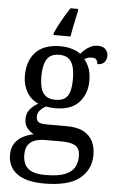

<svg xmlns="http://www.w3.org/2000/svg" viewBox="-64 -809 667 1092"><g transform="rotate(5 269.0 -263.0)"><path d="M231 240Q127 240 75 201.5Q23 163 23 94Q23 55 40.5 28.5Q58 2 86.5 -13Q115 -28 148 -34Q128 -43 110.5 -63.5Q93 -84 93 -116Q93 -146 108.5 -168Q124 -190 158 -210Q115 -228 91.5 -269.5Q68 -311 68 -361Q68 -447 115 -496.5Q162 -546 256 -546Q292 -546 324 -536Q356 -526 370 -513Q380 -524 394 -536.5Q408 -549 426.5 -558Q445 -567 467 -567Q497 -567 511.5 -551.5Q526 -536 526 -515Q526 -494 513.5 -478.5Q501 -463 473 -463Q473 -474 466.5 -485.5Q460 -497 440 -497Q427 -497 417 -494Q407 -491 397 -485Q414 -464 425 -435.5Q436 -407 436 -364Q436 -290 391.5 -241Q347 -192 256 -192Q244 -192 228.5 -193.5Q213 -195 203 -197Q184 -187 170 -172Q156 -157 156 -134Q156 -116 167.5 -106Q179 -96 218 -96H331Q391 -96 427 -76.5Q463 -57 479.5 -23.5Q496 10 496 53Q496 139 431.5 189.5Q367 240 231 240ZM233 191Q305 191 344 175.5Q383 160 398.5 132.5Q414 105 414 70Q414 24 388 8.5Q362 -7 312 -7H214Q186 -7 161 0.5Q136 8 120 28Q104 48 104 88Q104 117 115 140.5Q126 164 154 177.5Q182 191 233 191ZM253 -240Q286 -240 305.5 -253Q325 -266 333.5 -294Q342 -322 342 -365Q342 -410 333 -439.5Q324 -469 304.5 -483Q285 -497 252 -497Q220 -497 200 -482.5Q180 -468 171 -438.5Q162 -409 162 -364Q162 -300 183.5 -270Q205 -240 253 -240ZM210 -616Q219 -637 233 -664Q247 -691 263 -718Q279 -745 293 -766H337V-753Q332 -731 326.5 -706Q321 -681 316 -655.5Q311 -630 307 -606H210Z"/></g></svg>

Font: Noto Serif Armenian
Style: Regular
Weight: 400
Designer: Monotype Design Team
Foundry: Monotype Imaging Inc.
Version: Version 2.007